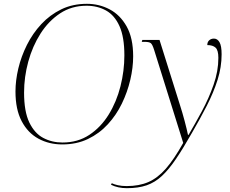

<svg xmlns="http://www.w3.org/2000/svg" viewBox="-20 -745 1204 1005"><path d="M306 11Q237 11 181.5 -19Q126 -49 93.5 -110.5Q61 -172 61 -266Q61 -324 76 -387Q91 -450 121 -510Q151 -570 196 -618.5Q241 -667 300.5 -696Q360 -725 435 -725Q499 -725 554 -696Q609 -667 643 -606.5Q677 -546 677 -450Q677 -391 662 -327Q647 -263 618 -203Q589 -143 544.5 -94.5Q500 -46 440.5 -17.5Q381 11 306 11ZM307 1Q387 1 447.5 -39Q508 -79 549 -145.5Q590 -212 610.5 -293Q631 -374 631 -455Q631 -551 605.5 -608Q580 -665 535 -690Q490 -715 433 -715Q355 -715 294.5 -675Q234 -635 192 -569Q150 -503 128 -422.5Q106 -342 106 -260Q106 -161 133.5 -104Q161 -47 206.5 -23Q252 1 307 1ZM644 240Q597 240 561 222L565 214Q577 220 597 224.5Q617 229 643 229Q708 229 756.5 208Q805 187 848 138Q891 89 939 3L787 -483Q778 -512 769.5 -519Q761 -526 736 -526H722L725 -536H815L923 -192Q935 -155 946.5 -111.5Q958 -68 964 -39H967Q1000 -95 1036.5 -162.5Q1073 -230 1098 -301.5Q1123 -373 1123 -442Q1123 -482 1108.5 -495.5Q1094 -509 1065 -509Q1065 -525 1075 -534Q1085 -543 1100 -543Q1118 -543 1129 -524Q1140 -505 1140 -461Q1140 -394 1119 -327.5Q1098 -261 1063 -192.5Q1028 -124 985 -50Q939 31 901.5 86.5Q864 142 827.5 176Q791 210 747.5 225Q704 240 644 240Z"/></svg>

Font: Noto Serif Display ExtraLight
Style: Italic
Weight: 200
Italic angle: -12°
Designer: Monotype Design Team
Foundry: Monotype Imaging Inc.
Version: Version 2.009